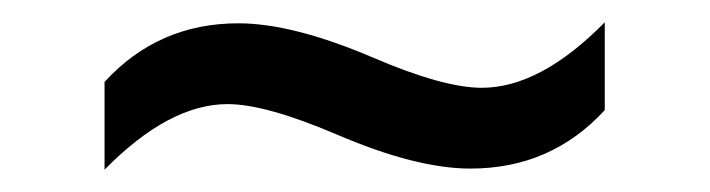

<svg xmlns="http://www.w3.org/2000/svg" viewBox="-20 -439 640 173"><path d="M74.2 -286.1V-365.2Q122.6 -418 194.8 -418Q243.7 -418 315.9 -387.2Q379.4 -359.9 414.1 -359.9Q466.8 -359.9 524.9 -418.9V-339.8Q476.6 -287.1 403.8 -287.1Q355 -287.1 283.2 -317.9Q219.2 -345.2 185.1 -345.2Q132.3 -345.2 74.2 -286.1Z"/></svg>

Font: TypoPRO Noto Mono
Style: Regular
Weight: 400
Designer: Monotype Design Team
Foundry: Monotype Imaging Inc.
Version: Version 1.00